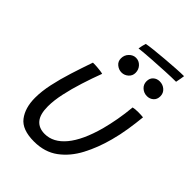

<svg xmlns="http://www.w3.org/2000/svg" viewBox="-245 -943 1078 1078"><g transform="rotate(45 294.5 -404.0)"><path d="M555.5 -778Q521.5 -778 470.8 -775.5Q420 -773 367.2 -769.5Q314.5 -766 274 -761.5Q276 -773 278.8 -785.8Q281.5 -798.5 285 -808Q300.5 -811.5 336.8 -815.5Q373 -819.5 417 -823.2Q461 -827 501.2 -829.5Q541.5 -832 565 -832Q564.5 -826.5 561.8 -810.8Q559 -795 555.5 -778ZM497 -605Q472.5 -605 454.2 -621.2Q436 -637.5 436 -662.5Q436 -687 451.5 -701Q467 -715 489.5 -715Q514.5 -715 532.8 -699Q551 -683 551 -658Q551 -633 535 -619Q519 -605 497 -605ZM302 -598Q280 -598 261.8 -612.8Q243.5 -627.5 243.5 -652Q243.5 -678.5 261.2 -696.5Q279 -714.5 301.5 -714.5Q325.5 -714.5 342.5 -696.5Q359.5 -678.5 359.5 -652.5Q359.5 -629 342 -613.5Q324.5 -598 302 -598ZM485 -503.5Q500 -507.5 526 -507.5Q536 -507.5 547.8 -507Q559.5 -506.5 565.5 -505.5Q560.5 -454 552 -400Q543.5 -346 529.5 -294.5Q506.5 -208 468.5 -135.8Q430.5 -63.5 371.8 -20Q313 23.5 228.5 23.5Q134 23.5 96.5 -25.8Q59 -75 59 -154.5Q59 -206 72 -266.8Q85 -327.5 105.8 -392.8Q126.5 -458 149.5 -524Q157 -524 168 -523.8Q179 -523.5 188 -522.5Q199.5 -521.5 211 -520Q222.5 -518.5 230.5 -516Q208.5 -458 188.8 -396Q169 -334 156.5 -276Q144 -218 144 -171.5Q144 -108.5 169 -78.8Q194 -49 241 -49Q308.5 -49 362 -113.2Q415.5 -177.5 450 -303.5Q462 -349 471 -398.8Q480 -448.5 485 -503.5Z"/></g></svg>

Font: Grandstander Light
Style: Italic
Weight: 300
Italic angle: -15°
Designer: Tyler Finck
Foundry: Etcetera Type Co
Version: Version 1.200; ttfautohint (v1.8.3)